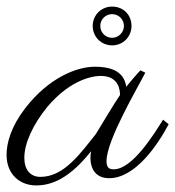

<svg xmlns="http://www.w3.org/2000/svg" viewBox="-54 -546 533 584"><path d="M373 -332C357 -315 343 -298 330 -282C324 -323 294 -343 234 -343C181 -343 95 -311 22 -216C-20 -161 -34 -112 -34 -75C-34 -15 7 18 56 18C104 18 158 -4 223 -86C222 -81 221 -69 221 -67C221 -30 239 -4 278 -4C358 -4 426 -106 459 -168L442 -182C415 -139 349 -31 292 -31C279 -31 270 -35 270 -56C270 -119 362 -274 388 -325ZM238 -139C191 -80 141 -8 69 -8C38 -8 20 -30 20 -66C20 -110 46 -167 90 -221C150 -292 213 -315 253 -315C309 -315 311 -269 311 -257C292 -229 255 -167 238 -139ZM346 -467C346 -501 321 -526 287 -526C254 -526 228 -500 228 -467C228 -434 254 -408 287 -408C321 -408 346 -435 346 -467ZM323 -467C323 -448 307 -431 287 -431C267 -431 251 -447 251 -467C251 -487 267 -503 287 -503C307 -503 323 -487 323 -467Z"/></svg>

Font: Parisienne
Style: Regular
Weight: 400
Designer: Astigmatic (AOETI)
Foundry: Astigmatic (AOETI)
Version: Version 1.000